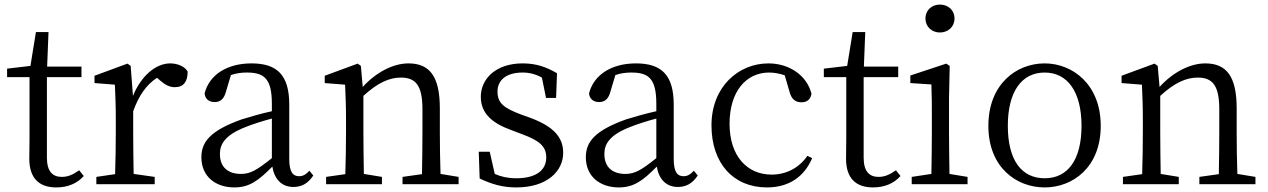

<svg xmlns="http://www.w3.org/2000/svg" viewBox="-20 -805 5540 839"><path d="M326 -61C298 -41 276 -32 250 -32C209 -32 185 -57 185 -116V-468H336V-514H186L192 -665H137L113 -517L11 -505V-468H109V-199C109 -160 108 -137 108 -112C108 -27 150 14 226 14C277 14 318 -4 346 -36Z M551 -517 537 -527 393 -474V-442L482 -435C484 -388 486 -347 486 -283V-228C486 -177 485 -100 483 -44L401 -32V0H656V-32L564 -45C563 -101 562 -177 562 -228V-319C587 -388 619 -434 666 -465L680 -453C700 -436 719 -424 744 -424C783 -424 800 -449 800 -492C789 -514 756 -528 724 -528C661 -528 597 -474 561 -386Z M1168 -114C1104 -63 1075 -45 1033 -45C979 -45 941 -72 941 -132C941 -172 959 -214 1056 -251C1083 -262 1127 -276 1168 -287ZM1332 -59C1317 -43 1305 -35 1287 -35C1260 -35 1244 -53 1244 -111V-348C1244 -478 1190 -528 1079 -528C973 -528 895 -479 874 -397C876 -373 893 -359 918 -359C944 -359 959 -374 967 -403L989 -477C1015 -486 1038 -488 1059 -488C1135 -488 1168 -461 1168 -351V-319C1122 -309 1074 -295 1035 -283C899 -234 860 -185 860 -118C860 -32 924 14 1004 14C1069 14 1109 -15 1170 -77C1179 -22 1211 12 1262 12C1297 12 1325 -2 1349 -38Z M1905 -45C1903 -100 1902 -176 1902 -228V-332C1902 -473 1856 -528 1765 -528C1698 -528 1623 -489 1565 -425L1557 -517L1543 -527L1399 -474V-442L1488 -435C1490 -388 1492 -346 1492 -283V-228C1492 -177 1491 -100 1489 -44L1405 -32V0H1649V-32L1570 -45C1569 -100 1568 -177 1568 -228V-386C1632 -445 1683 -466 1732 -466C1796 -466 1826 -432 1826 -328V-228C1826 -176 1825 -99 1824 -44L1739 -32V0H1984V-32Z M2256 -305C2182 -333 2154 -354 2154 -405C2154 -454 2191 -488 2264 -488C2293 -488 2321 -481 2348 -466L2366 -377H2410L2414 -485C2366 -513 2322 -528 2264 -528C2146 -528 2081 -460 2081 -382C2081 -308 2133 -266 2213 -237L2263 -218C2336 -191 2367 -166 2367 -117C2367 -63 2325 -26 2236 -26C2199 -26 2169 -33 2142 -45L2120 -142H2072L2076 -25C2129 0 2176 14 2236 14C2372 14 2441 -58 2441 -137C2441 -204 2401 -252 2295 -291Z M2848 -114C2784 -63 2755 -45 2713 -45C2659 -45 2621 -72 2621 -132C2621 -172 2639 -214 2736 -251C2763 -262 2807 -276 2848 -287ZM3012 -59C2997 -43 2985 -35 2967 -35C2940 -35 2924 -53 2924 -111V-348C2924 -478 2870 -528 2759 -528C2653 -528 2575 -479 2554 -397C2556 -373 2573 -359 2598 -359C2624 -359 2639 -374 2647 -403L2669 -477C2695 -486 2718 -488 2739 -488C2815 -488 2848 -461 2848 -351V-319C2802 -309 2754 -295 2715 -283C2579 -234 2540 -185 2540 -118C2540 -32 2604 14 2684 14C2749 14 2789 -15 2850 -77C2859 -22 2891 12 2942 12C2977 12 3005 -2 3029 -38Z M3508 -124C3472 -71 3415 -42 3352 -42C3244 -42 3168 -124 3168 -264C3168 -405 3240 -488 3341 -488C3362 -488 3385 -484 3409 -476L3431 -401C3438 -376 3452 -358 3482 -358C3506 -358 3522 -370 3526 -395C3507 -474 3430 -528 3338 -528C3208 -528 3089 -427 3089 -257C3089 -91 3185 14 3331 14C3429 14 3495 -34 3529 -114Z M3895 -61C3867 -41 3845 -32 3819 -32C3778 -32 3754 -57 3754 -116V-468H3905V-514H3755L3761 -665H3706L3682 -517L3580 -505V-468H3678V-199C3678 -160 3677 -137 3677 -112C3677 -27 3719 14 3795 14C3846 14 3887 -4 3915 -36Z M4087 -663C4123 -663 4151 -688 4151 -724C4151 -761 4123 -785 4087 -785C4052 -785 4024 -761 4024 -724C4024 -688 4052 -663 4087 -663ZM4129 -45C4128 -100 4127 -177 4127 -228V-375L4130 -517L4115 -527L3958 -475V-442L4050 -436C4052 -386 4052 -346 4052 -284V-228C4052 -177 4051 -100 4050 -45L3964 -32V0H4208V-32Z M4545 14C4668 14 4790 -74 4790 -255C4790 -437 4666 -528 4545 -528C4421 -528 4299 -437 4299 -255C4299 -74 4421 14 4545 14ZM4545 -26C4444 -26 4384 -105 4384 -255C4384 -404 4444 -488 4545 -488C4645 -488 4706 -404 4706 -255C4706 -105 4645 -26 4545 -26Z M5387 -45C5385 -100 5384 -176 5384 -228V-332C5384 -473 5338 -528 5247 -528C5180 -528 5105 -489 5047 -425L5039 -517L5025 -527L4881 -474V-442L4970 -435C4972 -388 4974 -346 4974 -283V-228C4974 -177 4973 -100 4971 -44L4887 -32V0H5131V-32L5052 -45C5051 -100 5050 -177 5050 -228V-386C5114 -445 5165 -466 5214 -466C5278 -466 5308 -432 5308 -328V-228C5308 -176 5307 -99 5306 -44L5221 -32V0H5466V-32Z"/></svg>

Font: Source Han Serif
Style: Regular
Weight: 400
Designer: Ryoko NISHIZUKA 西塚涼子 (kana & ideographs); Frank Grießhammer (Latin, Greek & Cyrillic); Wenlong ZHANG 张文龙 (bopomofo); San
Foundry: Adobe Systems Incorporated
Version: Version 1.001;PS 1.001;hotconv 16.6.54;makeotf.lib2.5.65590